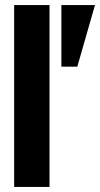

<svg xmlns="http://www.w3.org/2000/svg" viewBox="-20 -740 396 760"><path d="M36 0V-720H176V0ZM223 -476V-720H356L286 -476Z"/></svg>

Font: Host Grotesk ExtraBold
Style: Regular
Weight: 800
Designer: Doğukan Karapınar
Foundry: Element Type
Version: Version 1.003; ttfautohint (v1.8.4.7-5d5b)